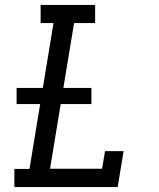

<svg xmlns="http://www.w3.org/2000/svg" viewBox="-20 -755 640 775"><path d="M455 0H38V-73H99L196 -662H144V-735H364V-662H279L182 -74H392L404 -145H479ZM349 -335H47V-400H349Z"/></svg>

Font: Iosevka HT Extended
Style: Italic
Weight: 400
Width: 7
Italic angle: -9°
Monospace: yes
Designer: Belleve Invis
Foundry: Belleve Invis
Version: Version 32.3.0; ttfautohint (v1.8.4)